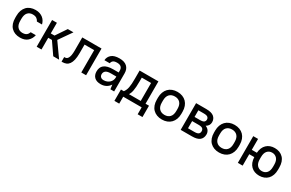

<svg xmlns="http://www.w3.org/2000/svg" viewBox="149 -1745 4712 3112"><g transform="rotate(30 2505.0 -189.0)"><path d="M270 8Q166 8 105.5 -54Q45 -116 45 -231V-269Q45 -326 61 -370Q77 -414 106 -445Q135 -476 177 -492Q219 -508 270 -508Q314 -508 348.5 -496Q383 -484 408.5 -463.5Q434 -443 450.5 -415Q467 -387 475 -355H379Q368 -381 341.5 -401.5Q315 -422 265 -422Q208 -422 173.5 -384Q139 -346 139 -269V-231Q139 -155 174 -116.5Q209 -78 265 -78Q316 -78 342 -99Q368 -120 379 -155H475Q460 -83 409 -37.5Q358 8 270 8Z M739 -219H670V0H580V-500H670V-301H740L874 -500H980L814 -262L1000 0H890Z M1050 -78H1065Q1081 -78 1095.5 -86Q1110 -94 1121 -114Q1132 -134 1138.5 -168Q1145 -202 1145 -254V-500H1505V0H1415V-418H1235V-254Q1235 -180 1223 -130Q1211 -80 1189 -49Q1167 -18 1135.5 -5Q1104 8 1065 8H1050Z M1780 8Q1702 8 1661 -31.5Q1620 -71 1620 -140Q1620 -178 1632 -208.5Q1644 -239 1670.5 -260Q1697 -281 1738.5 -292Q1780 -303 1840 -303H1940V-340Q1940 -382 1915.5 -405Q1891 -428 1840 -428Q1789 -428 1766.5 -409Q1744 -390 1740 -360H1640Q1644 -424 1692.5 -466Q1741 -508 1840 -508Q1934 -508 1982 -463Q2030 -418 2030 -340V0H1960L1949 -82Q1922 -39 1878.5 -15.5Q1835 8 1780 8ZM1790 -72Q1823 -72 1850.5 -83Q1878 -94 1898 -112.5Q1918 -131 1929 -156Q1940 -181 1940 -209V-227H1840Q1771 -227 1742.5 -203.5Q1714 -180 1714 -142Q1714 -110 1734 -91Q1754 -72 1790 -72Z M2545 0H2200V130H2110V-82H2164Q2180 -104 2190.5 -127.5Q2201 -151 2207 -182Q2213 -213 2215.5 -253.5Q2218 -294 2218 -350V-500H2570V-82H2635V130H2545ZM2306 -350Q2306 -290 2303 -247Q2300 -204 2294 -173Q2288 -142 2279.5 -120.5Q2271 -99 2261 -82H2480V-418H2306Z M2925 8Q2872 8 2829.5 -8.5Q2787 -25 2757 -55.5Q2727 -86 2711 -130.5Q2695 -175 2695 -231V-269Q2695 -324 2711.5 -368.5Q2728 -413 2758 -444Q2788 -475 2830.5 -491.5Q2873 -508 2925 -508Q2977 -508 3019.5 -491.5Q3062 -475 3092 -444.5Q3122 -414 3138.5 -369.5Q3155 -325 3155 -269V-231Q3155 -175 3138.5 -131Q3122 -87 3092 -56Q3062 -25 3019.5 -8.5Q2977 8 2925 8ZM2925 -78Q2988 -78 3024.5 -116.5Q3061 -155 3061 -231V-269Q3061 -344 3024.5 -383Q2988 -422 2925 -422Q2862 -422 2825.5 -383.5Q2789 -345 2789 -269V-231Q2789 -156 2825.5 -117Q2862 -78 2925 -78Z M3275 -500H3465Q3566 -500 3610.5 -462Q3655 -424 3655 -361Q3655 -330 3640 -304Q3625 -278 3593 -260Q3635 -243 3655 -212.5Q3675 -182 3675 -145Q3675 -77 3630.5 -38.5Q3586 0 3485 0H3275ZM3365 -216V-82H3485Q3539 -82 3560 -99.5Q3581 -117 3581 -150Q3581 -182 3560 -199Q3539 -216 3485 -216ZM3365 -418V-294H3465Q3520 -294 3540.5 -310.5Q3561 -327 3561 -356Q3561 -385 3540.5 -401.5Q3520 -418 3465 -418Z M3995 8Q3942 8 3899.5 -8.5Q3857 -25 3827 -55.5Q3797 -86 3781 -130.5Q3765 -175 3765 -231V-269Q3765 -324 3781.5 -368.5Q3798 -413 3828 -444Q3858 -475 3900.5 -491.5Q3943 -508 3995 -508Q4047 -508 4089.5 -491.5Q4132 -475 4162 -444.5Q4192 -414 4208.5 -369.5Q4225 -325 4225 -269V-231Q4225 -175 4208.5 -131Q4192 -87 4162 -56Q4132 -25 4089.5 -8.5Q4047 8 3995 8ZM3995 -78Q4058 -78 4094.5 -116.5Q4131 -155 4131 -231V-269Q4131 -344 4094.5 -383Q4058 -422 3995 -422Q3932 -422 3895.5 -383.5Q3859 -345 3859 -269V-231Q3859 -156 3895.5 -117Q3932 -78 3995 -78Z M4746 8Q4651 8 4592.5 -49Q4534 -106 4529 -214H4435V0H4345V-500H4435V-296H4530Q4538 -398 4596 -453Q4654 -508 4746 -508Q4846 -508 4905.5 -446Q4965 -384 4965 -269V-231Q4965 -174 4949.5 -129.5Q4934 -85 4905 -54.5Q4876 -24 4835.5 -8Q4795 8 4746 8ZM4746 -78Q4802 -78 4836.5 -116Q4871 -154 4871 -231V-269Q4871 -345 4836 -383.5Q4801 -422 4746 -422Q4692 -422 4657.5 -384Q4623 -346 4623 -269V-231Q4623 -155 4657.5 -116.5Q4692 -78 4746 -78Z"/></g></svg>

Font: Retni Sans Medium
Style: Regular
Weight: 500
Designer: Vitaly Kuzmin
Foundry: ParaType Ltd.
Version: Version 1.00;March 2, 2019;FontCreator 11.5.0.2425 64-bit; t